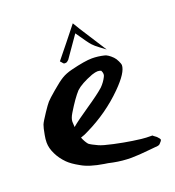

<svg xmlns="http://www.w3.org/2000/svg" viewBox="-103 -632 632 694"><g transform="rotate(-20 212.5 -285.5)"><path d="M192.4 -431.6Q191.4 -430.7 188 -427.7Q184.6 -424.8 182.1 -424.3Q179.7 -423.8 176.8 -423.8Q172.9 -423.8 170.9 -426.3Q168.9 -428.7 166.5 -431.6Q164.1 -434.6 162.1 -436.5Q179.7 -458 207.5 -492.7Q235.4 -527.3 252.9 -549.8Q264.6 -529.3 293.9 -484.4Q323.2 -439.5 335.9 -418.9Q331.1 -422.9 314.9 -434.6Q298.8 -446.3 290 -456.1Q282.2 -463.9 249 -512.7ZM129.9 -215.8Q129.9 -212.9 130.4 -206.5Q130.9 -200.2 130.9 -195.3Q151.4 -212.9 199.7 -245.6Q248 -278.3 268.6 -296.9Q283.2 -311.5 292 -329.1Q294.9 -334 294.9 -339.8Q294.9 -345.7 291 -353.5Q285.2 -356.4 277.3 -356.4Q269.5 -356.4 254.9 -351.6Q209 -334 189.5 -315.4Q168.9 -293 140.6 -246.1Q129.9 -228.5 129.9 -215.8ZM398.4 -32.2Q393.6 -27.3 378.9 -27.3Q378.9 -27.3 359.4 -25.4Q312.5 -20.5 286.1 -20.5Q252 -20.5 217.8 -27.3Q210.9 -29.3 199.7 -31.2Q188.5 -33.2 186.5 -33.2Q130.9 -42 101.6 -59.6Q73.2 -75.2 58.6 -89.8Q39.1 -109.4 28.3 -131.8Q16.6 -155.3 16.6 -176.8Q16.6 -190.4 19.5 -205.1Q24.4 -232.4 28.3 -242.2Q32.2 -252 51.8 -281.2Q67.4 -304.7 75.2 -313.5Q83 -322.3 109.4 -344.7Q136.7 -368.2 152.8 -377.9Q168.9 -387.7 192.4 -393.6Q247.1 -407.2 274.4 -407.2Q296.9 -407.2 321.3 -401.4Q334 -398.4 350.6 -381.8Q357.4 -375 362.8 -363.3Q368.2 -351.6 368.2 -347.7Q368.2 -319.3 317.4 -268.6Q252.9 -204.1 168 -163.1Q155.3 -156.2 139.6 -151.4Q146.5 -133.8 156.2 -122.1Q165 -115.2 188.5 -104.5Q203.1 -97.7 241.7 -89.4Q280.3 -81.1 310.1 -76.7Q339.8 -72.3 342.8 -72.3Q358.4 -70.3 384.8 -70.3Q388.7 -66.4 392.6 -64Q396.5 -61.5 398.4 -59.6Q408.2 -49.8 408.2 -45.9Q408.2 -42 398.4 -32.2Z"/></g></svg>

Font: Shelly2023
Style: Regular
Weight: 400
Version: Version 0.2